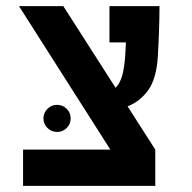

<svg xmlns="http://www.w3.org/2000/svg" viewBox="-20 -606 626 626"><path d="M55.2 0V-118.2H339.8L42 -585.9H186.5L356.9 -319.8Q371.6 -334.5 378.7 -360.4Q385.7 -386.2 388.2 -424.3Q389.6 -444.3 390.6 -467.8H336.9V-585.9H500Q500 -547.4 498.3 -500.2Q496.6 -453.1 494.6 -422.4Q490.2 -349.6 463.4 -312.3Q436.5 -274.9 396 -259.3L486.3 -118.2V0ZM166 -175.8Q147.9 -175.8 134.8 -188.7Q121.6 -201.7 121.6 -219.7Q121.6 -238.3 134.8 -251.2Q147.9 -264.2 166 -264.2Q184.6 -264.2 197.5 -251.2Q210.4 -238.3 210.4 -219.7Q210.4 -201.7 197.5 -188.7Q184.6 -175.8 166 -175.8Z"/></svg>

Font: Cascadia Mono PL SemiBold
Style: Regular
Weight: 600
Monospace: yes
Designer: Aaron Bell
Foundry: Saja Typeworks
Version: Version 2404.023; ttfautohint (v1.8.4)